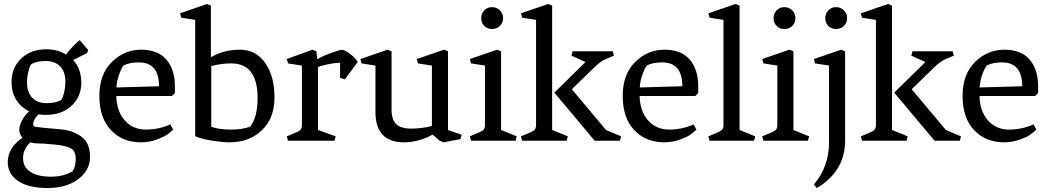

<svg xmlns="http://www.w3.org/2000/svg" viewBox="-20 -708 5280 966"><path d="M348 -406Q389 -362 389 -291.5Q389 -221 339.5 -175.5Q290 -130 212 -130Q192 -130 174 -133Q147 -107 147 -81Q147 -72 161 -69.5Q175 -67 287 -57Q350 -51 391.5 -19Q433 13 433 81Q433 149 373.5 193.5Q314 238 218.5 238Q123 238 71 202.5Q19 167 19 108Q19 36 93 -15Q77 -33 77 -54.5Q77 -76 91 -102.5Q105 -129 127 -148Q85 -168 61.5 -206Q38 -244 38 -294Q38 -368 87 -414Q136 -460 213 -460Q269 -460 312 -434Q353 -485 381 -506L424 -456L418 -441Q361 -413 348 -406ZM133 8Q96 42 96 87.5Q96 133 133.5 157Q171 181 235.5 181Q300 181 345 154Q361 131 361 91Q361 51 336 38Q311 25 262 20Q195 13 156 13Q146 12 133 8ZM116 -293Q116 -244 142 -216.5Q168 -189 214.5 -189Q261 -189 288 -205Q296 -215 302.5 -243Q309 -271 309 -297Q309 -346 283 -373.5Q257 -401 210.5 -401Q164 -401 137 -385Q129 -375 122.5 -347Q116 -319 116 -293Z M860 -273V-240L845 -225H565Q567 -148 608 -102Q649 -56 713.5 -56Q778 -56 837 -82L851 -56Q839 -44 822 -31.5Q805 -19 767.5 -5.5Q730 8 689 8Q596 8 538 -53.5Q480 -115 480 -225Q480 -335 543 -396.5Q606 -458 690 -458Q774 -458 817 -408.5Q860 -359 860 -273ZM679 -394Q632 -394 602 -379Q590 -364 578.5 -331Q567 -298 566 -268L780 -274Q780 -394 679 -394Z M1041 -420Q1106 -458 1187 -458Q1268 -458 1314.5 -391Q1361 -324 1361 -218.5Q1361 -113 1297.5 -52.5Q1234 8 1136 8Q1095 8 1040.5 -1.5Q986 -11 962 -23V-608L892 -619L886 -641L1021 -688L1041 -680ZM1043 -70Q1083 -56 1141.5 -56Q1200 -56 1239 -71Q1276 -120 1276 -214Q1276 -389 1144 -389Q1095 -389 1043 -376Z M1691 -392Q1665 -392 1629.5 -384.5Q1594 -377 1580 -371V-54L1669 -22L1663 0H1429L1423 -22L1468 -41Q1486 -48 1492.5 -56Q1499 -64 1499 -79V-378L1429 -389L1423 -411L1552 -458L1572 -450L1576 -413L1580 -411Q1594 -422 1637.5 -438.5Q1681 -455 1702 -458Q1723 -452 1747 -432.5Q1771 -413 1780 -396L1715 -309L1691 -316Z M2013 8Q1869 8 1869 -145V-378L1799 -389L1793 -411L1930 -458L1950 -450V-157Q1950 -106 1973.5 -83.5Q1997 -61 2049 -61Q2101 -61 2153 -74V-378L2083 -389L2077 -411L2214 -458L2234 -450V-54L2303 -30L2297 -8L2212 8L2192 0L2160 -28L2155 -30Q2086 8 2013 8Z M2420 -79V-378L2350 -389L2344 -411L2481 -458L2501 -450V-54L2580 -22L2574 0H2350L2344 -22L2389 -41Q2407 -48 2413.5 -56Q2420 -64 2420 -79ZM2455.5 -562Q2432 -562 2416.5 -577.5Q2401 -593 2401 -616.5Q2401 -640 2416.5 -656Q2432 -672 2455.5 -672Q2479 -672 2495 -656Q2511 -640 2511 -616.5Q2511 -593 2495 -577.5Q2479 -562 2455.5 -562Z M2972 0 2769 -242 2926 -396 2855 -428 2861 -450H3063L3069 -428L3024 -409Q3000 -399 2964 -363L2857 -259L3029 -54L3105 -22L3099 0ZM2677 -79V-608L2607 -619L2601 -641L2738 -688L2758 -680V-54L2837 -22L2831 0H2607L2601 -22L2646 -41Q2664 -48 2670.5 -56Q2677 -64 2677 -79Z M3493 -273V-240L3478 -225H3198Q3200 -148 3241 -102Q3282 -56 3346.5 -56Q3411 -56 3470 -82L3484 -56Q3472 -44 3455 -31.5Q3438 -19 3400.5 -5.5Q3363 8 3322 8Q3229 8 3171 -53.5Q3113 -115 3113 -225Q3113 -335 3176 -396.5Q3239 -458 3323 -458Q3407 -458 3450 -408.5Q3493 -359 3493 -273ZM3312 -394Q3265 -394 3235 -379Q3223 -364 3211.5 -331Q3200 -298 3199 -268L3413 -274Q3413 -394 3312 -394Z M3620 -79V-608L3550 -619L3544 -641L3681 -688L3701 -680V-54L3780 -22L3774 0H3550L3544 -22L3589 -41Q3607 -48 3613.5 -56Q3620 -64 3620 -79Z M3891 -79V-378L3821 -389L3815 -411L3952 -458L3972 -450V-54L4051 -22L4045 0H3821L3815 -22L3860 -41Q3878 -48 3884.5 -56Q3891 -64 3891 -79ZM3926.5 -562Q3903 -562 3887.5 -577.5Q3872 -593 3872 -616.5Q3872 -640 3887.5 -656Q3903 -672 3926.5 -672Q3950 -672 3966 -656Q3982 -640 3982 -616.5Q3982 -593 3966 -577.5Q3950 -562 3926.5 -562Z M4232 0Q4232 80 4193.5 140.5Q4155 201 4089 238L4075 220Q4151 131 4151 8V-378L4081 -389L4075 -411L4212 -458L4232 -450ZM4186.5 -562Q4163 -562 4147.5 -577.5Q4132 -593 4132 -616.5Q4132 -640 4147.5 -656Q4163 -672 4186.5 -672Q4210 -672 4226 -656Q4242 -640 4242 -616.5Q4242 -593 4226 -577.5Q4210 -562 4186.5 -562Z M4682 0 4479 -242 4636 -396 4565 -428 4571 -450H4773L4779 -428L4734 -409Q4710 -399 4674 -363L4567 -259L4739 -54L4815 -22L4809 0ZM4387 -79V-608L4317 -619L4311 -641L4448 -688L4468 -680V-54L4547 -22L4541 0H4317L4311 -22L4356 -41Q4374 -48 4380.5 -56Q4387 -64 4387 -79Z M5203 -273V-240L5188 -225H4908Q4910 -148 4951 -102Q4992 -56 5056.5 -56Q5121 -56 5180 -82L5194 -56Q5182 -44 5165 -31.5Q5148 -19 5110.5 -5.5Q5073 8 5032 8Q4939 8 4881 -53.5Q4823 -115 4823 -225Q4823 -335 4886 -396.5Q4949 -458 5033 -458Q5117 -458 5160 -408.5Q5203 -359 5203 -273ZM5022 -394Q4975 -394 4945 -379Q4933 -364 4921.5 -331Q4910 -298 4909 -268L5123 -274Q5123 -394 5022 -394Z"/></svg>

Font: Fenix
Style: Regular
Weight: 400
Designer: Fernando Diaz
Foundry: Fernando Diaz
Version: 004.301